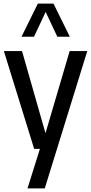

<svg xmlns="http://www.w3.org/2000/svg" viewBox="-20 -828 507 1068"><path d="M170 0 1.5 -544H102.5L233 -87L367.5 -544H465.5L229 220H133L202 0ZM99.5 -623.5 190.5 -808H277.5L368.5 -623.5H299L234 -761.5L169 -623.5Z"/></svg>

Font: Encode Sans Cnd Md
Style: Regular
Weight: 500
Width: 3
Designer: Multiple Designers
Foundry: Impallari Type
Version: Version 3.002; ttfautohint (v1.8.3) -l 8 -r 50 -G 200 -x 14 